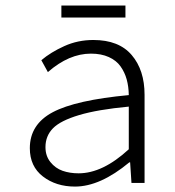

<svg xmlns="http://www.w3.org/2000/svg" viewBox="-20 -668 640 701"><path d="M204.1 -604V-647.9H438V-604ZM253.9 13.2Q184.6 13.2 136.7 -23.7Q88.9 -60.5 88.9 -127Q88.9 -213.9 172.6 -258.3Q256.3 -302.7 450.2 -320.8Q449.7 -352.1 442.6 -377.9Q435.5 -403.8 420.2 -425.5Q404.8 -447.3 377.2 -459.7Q349.6 -472.2 312 -472.2Q231.9 -472.2 154.8 -404.8L130.9 -448.2Q165 -477.1 214.4 -499.5Q263.7 -522 320.8 -522Q414.1 -522 460.9 -467Q507.8 -412.1 507.8 -321.8V0H460L455.1 -75.2H452.1Q345.7 13.2 253.9 13.2ZM267.1 -35.2Q355 -35.2 450.2 -123V-278.8Q336.4 -268.1 268.6 -247.8Q200.7 -227.5 173.3 -199.5Q146 -171.4 146 -130.9Q146 -98.6 164.1 -76.2Q182.1 -53.7 208.5 -44.4Q234.9 -35.2 267.1 -35.2Z"/></svg>

Font: Office Code Pro D Light
Style: Regular
Weight: 300
Designer: Nathan Rutzky & Paul D. Hunt
Foundry: Adobe Systems Incorporated
Version: Version 1.004;PS 001.004;hotconv 1.0.70;makeotf.lib2.5.58329